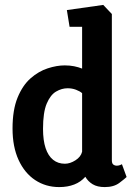

<svg xmlns="http://www.w3.org/2000/svg" viewBox="-20 -757 554 781"><path d="M221 4Q166 4 123 -24.5Q80 -53 55.5 -106.5Q31 -160 31 -234Q31 -310 51.5 -360Q72 -410 104.5 -438.5Q137 -467 174 -479Q211 -491 243 -491Q264 -491 281.5 -487.5Q299 -484 314 -478V-648H263L252 -716L400 -737L435 -700V-105Q435 -92 441 -87.5Q447 -83 454 -83Q462 -83 468.5 -85.5Q475 -88 476 -89L495 -37Q488 -30 465.5 -13Q443 4 406 4Q376 4 357 -7.5Q338 -19 327 -38Q309 -17 282 -6.5Q255 4 221 4ZM244 -91Q265 -91 287 -105Q309 -119 314 -140V-378Q305 -386 289 -392Q273 -398 255 -398Q231 -398 208 -384.5Q185 -371 170 -335.5Q155 -300 155 -233Q155 -186 165.5 -154.5Q176 -123 196 -107Q216 -91 244 -91Z"/></svg>

Font: Kreon Light
Style: Regular
Weight: 300
Designer: Julia Petretta
Foundry: Julia Petretta and Eli Heuer
Version: Version 2.002